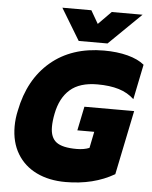

<svg xmlns="http://www.w3.org/2000/svg" viewBox="-61 -976 825 1042"><g transform="rotate(5 351.0 -455.5)"><path d="M236 -926H394L435 -855L505 -926H673L497 -754H340ZM34 -262Q34 -305 44 -349Q78 -521 192 -617.5Q306 -714 482 -714Q554 -714 611 -699Q668 -684 702 -656L663 -465Q628 -498 579 -513Q530 -528 462 -528Q366 -528 313.5 -482Q261 -436 244 -349Q236 -309 236 -277Q236 -219 269 -194Q302 -169 379 -169Q420 -169 449 -181L467 -270H375L402 -401H673L601 -51Q488 15 335 15Q245 15 177 -18Q109 -51 71.5 -113.5Q34 -176 34 -262Z"/></g></svg>

Font: Readiness ExtraBold
Style: Italic
Weight: 800
Italic angle: -12°
Designer: Katatrad Team
Foundry: CadsonDemak
Version: Version 1.00;January 16, 2020;FontCreator 12.0.0.2550 64-bit